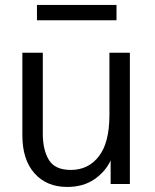

<svg xmlns="http://www.w3.org/2000/svg" viewBox="-20 -739 621 771"><path d="M250 11.7Q167 11.7 118.4 -43.2Q69.8 -98.1 69.8 -195.3V-527.3H151.9V-201.7Q151.9 -137.2 176.3 -96.9Q200.7 -56.6 264.2 -56.6Q335 -56.6 377.2 -111.6Q419.4 -166.5 419.4 -276.4V-527.3H501.5V0H424.3V-94.7Q402.8 -48.8 358.2 -18.6Q313.5 11.7 250 11.7ZM128.4 -657.7V-719.2H447.8V-657.7Z"/></svg>

Font: Schibsted Grotesk
Style: Regular
Weight: 400
Designer: Bakken & Baeck AS, Henrik Kongsvoll
Foundry: Schibsted ASA
Version: Version 1.100; ttfautohint (v1.8.4.7-5d5b);gftools[0.9.25]